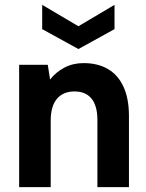

<svg xmlns="http://www.w3.org/2000/svg" viewBox="-20 -765 597 785"><path d="M58.3 0V-500H175.3L184.8 -440Q208.8 -470.5 243.8 -488.8Q278.8 -507 321.7 -507Q380.7 -507 422.2 -482.2Q463.7 -457.5 485.4 -409.2Q507.2 -361 507.2 -291V0H378.2V-275Q378.2 -331.8 354.5 -361.4Q330.8 -391.1 284.5 -391.1Q238.1 -391.1 212.7 -360.9Q187.3 -330.8 187.3 -271.5V0ZM300.6 -564.5 152.5 -645.9V-745.2L300.6 -657.7L448.2 -745.2V-645.9Z"/></svg>

Font: Envelope Sans Variable
Style: Regular
Weight: 500
Designer: Andreas Rasmussen / Norman Anderson
Foundry: mail.de GmbH
Version: Version 1.150